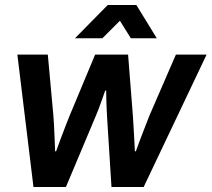

<svg xmlns="http://www.w3.org/2000/svg" viewBox="-20 -743 841 763"><path d="M113 0 49 -526H170L192 -285Q193 -273 194.5 -248Q196 -223 197 -194.5Q198 -166 199 -142H203Q211 -165 221.5 -192.5Q232 -220 241.5 -245Q251 -270 257 -284L358 -526H489L508 -284Q509 -269 510.5 -243.5Q512 -218 513.5 -191Q515 -164 516 -142H520Q527 -162 537 -188.5Q547 -215 557 -240.5Q567 -266 574 -284L679 -526H801L551 0H423L406 -270Q405 -286 404 -306.5Q403 -327 402.5 -347.5Q402 -368 402 -383H398Q393 -369 386 -348.5Q379 -328 371 -307.5Q363 -287 356 -271L242 0ZM278 -591 408 -723H522L603 -591H500L435 -695H491L387 -591Z"/></svg>

Font: Archivo Variable SemiBold
Style: Italic
Weight: 600
Italic angle: -10°
Designer: Hector Gatti
Foundry: Omnibus-Type
Version: Version 2.001